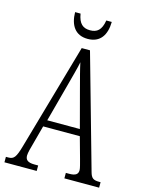

<svg xmlns="http://www.w3.org/2000/svg" viewBox="-131 -974 799 1052"><g transform="rotate(15 268.5 -447.5)"><path d="M265 -771C336 -771 368 -821 369 -895H338C329 -839 305 -820 265 -820C225 -820 201 -840 192 -895H161C162 -821 194 -771 265 -771ZM0 0H183V-31H162C122 -31 110 -45 110 -68C110 -84 119 -116 125 -137L154 -245H362L395 -126C401 -103 409 -77 409 -65C409 -43 397 -31 359 -31H340V0H537V-31H529C496 -31 484 -39 475 -72L294 -714H247L75 -112C56 -45 45 -31 14 -31H0ZM167 -283 225 -499C239 -552 253 -602 260 -637C267 -602 280 -554 298 -486L352 -283Z"/></g></svg>

Font: Noto Serif Georgian ExtraCondensed Light
Style: Regular
Weight: 300
Width: 2
Designer: Monotype Design Team, Akaki Razmadze
Foundry: Google LLC
Version: Version 2.003